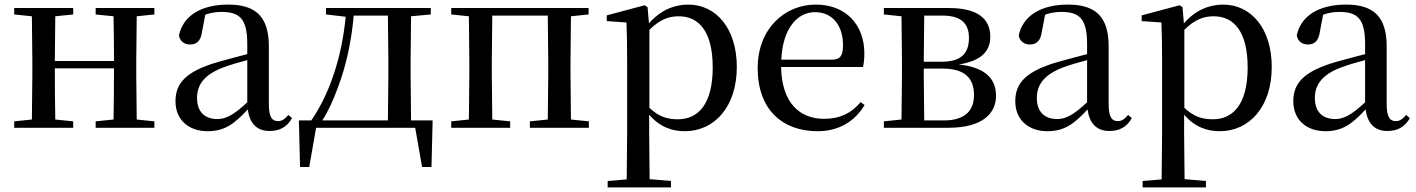

<svg xmlns="http://www.w3.org/2000/svg" viewBox="-20 -557 6174 837"><path d="M397 -494 475 -486C476 -432 477 -351 477 -291H219L221 -486L299 -494V-522H42V-494L119 -486L121 -292V-230L119 -36L42 -28V0H299V-28L221 -36C220 -92 219 -179 219 -259H477C477 -179 476 -92 475 -36L397 -28V0H653V-28L576 -36L574 -230V-292L576 -486L653 -494V-522H397Z M1155 14C1199 14 1231 -3 1253 -42L1237 -56C1220 -36 1208 -29 1192 -29C1166 -29 1152 -46 1152 -104V-355C1152 -483 1096 -537 975 -537C854 -537 777 -486 760 -402C765 -377 783 -363 809 -363C836 -363 856 -378 861 -420L875 -493C900 -502 923 -505 946 -505C1025 -505 1058 -475 1058 -365V-321C1016 -310 970 -298 931 -287C793 -247 745 -196 745 -116C745 -32 805 15 885 15C959 15 1002 -17 1060 -80C1068 -21 1098 14 1155 14ZM1058 -111C998 -55 964 -38 928 -38C874 -38 839 -68 839 -130C839 -189 872 -232 953 -263C983 -274 1020 -285 1058 -295Z M1401 -494 1487 -484C1470 -307 1417 -148 1337 -32H1283L1288 171H1328L1358 0H1790L1820 171H1861L1866 -32H1772L1770 -230V-292L1772 -486L1858 -494V-522H1401ZM1671 -32H1385C1412 -74 1434 -123 1452 -173C1489 -269 1512 -377 1522 -489H1671L1673 -292V-230Z M1947 -494 2024 -486 2026 -292V-230L2024 -36L1947 -28V0H2204V-28L2126 -36L2124 -230V-292L2126 -489H2368L2370 -292V-230L2368 -36L2290 -28V0H2547V-28L2469 -36L2467 -230V-292L2469 -486L2546 -494V-522H1947Z M2965 15C3095 15 3192 -92 3192 -265C3192 -433 3102 -537 2980 -537C2919 -537 2858 -512 2809 -455L2803 -526L2790 -534L2625 -490V-465L2711 -459C2713 -410 2714 -361 2714 -293V23L2712 225L2629 232V260H2905V232L2812 224L2810 23V-57C2856 -3 2911 15 2965 15ZM2811 -427C2858 -474 2898 -486 2939 -486C3028 -486 3087 -418 3087 -263C3087 -98 3020 -37 2935 -37C2888 -37 2851 -49 2811 -87Z M3544 15C3636 15 3706 -27 3749 -99L3732 -112C3693 -65 3643 -39 3573 -39C3466 -39 3388 -108 3385 -265H3742C3746 -281 3748 -301 3748 -325C3748 -445 3671 -537 3536 -537C3401 -537 3283 -432 3283 -260C3283 -78 3392 15 3544 15ZM3386 -297C3392 -432 3455 -504 3533 -504C3609 -504 3655 -446 3655 -360C3655 -316 3644 -297 3607 -297Z M3909 0H4114C4269 0 4322 -67 4322 -139C4322 -213 4277 -263 4160 -276C4268 -293 4297 -342 4297 -397C4297 -473 4245 -522 4117 -522H3833V-494L3910 -486L3912 -292V-230L3910 -36L3833 -28V0ZM4009 -489H4089C4171 -489 4204 -454 4204 -391C4204 -322 4167 -288 4086 -288H4007ZM4007 -258H4089C4188 -258 4226 -214 4226 -143C4226 -72 4184 -32 4094 -32H4009L4007 -230Z M4816 14C4860 14 4892 -3 4914 -42L4898 -56C4881 -36 4869 -29 4853 -29C4827 -29 4813 -46 4813 -104V-355C4813 -483 4757 -537 4636 -537C4515 -537 4438 -486 4421 -402C4426 -377 4444 -363 4470 -363C4497 -363 4517 -378 4522 -420L4536 -493C4561 -502 4584 -505 4607 -505C4686 -505 4719 -475 4719 -365V-321C4677 -310 4631 -298 4592 -287C4454 -247 4406 -196 4406 -116C4406 -32 4466 15 4546 15C4620 15 4663 -17 4721 -80C4729 -21 4759 14 4816 14ZM4719 -111C4659 -55 4625 -38 4589 -38C4535 -38 4500 -68 4500 -130C4500 -189 4533 -232 4614 -263C4644 -274 4681 -285 4719 -295Z M5297 15C5427 15 5524 -92 5524 -265C5524 -433 5434 -537 5312 -537C5251 -537 5190 -512 5141 -455L5135 -526L5122 -534L4957 -490V-465L5043 -459C5045 -410 5046 -361 5046 -293V23L5044 225L4961 232V260H5237V232L5144 224L5142 23V-57C5188 -3 5243 15 5297 15ZM5143 -427C5190 -474 5230 -486 5271 -486C5360 -486 5419 -418 5419 -263C5419 -98 5352 -37 5267 -37C5220 -37 5183 -49 5143 -87Z M6028 14C6072 14 6104 -3 6126 -42L6110 -56C6093 -36 6081 -29 6065 -29C6039 -29 6025 -46 6025 -104V-355C6025 -483 5969 -537 5848 -537C5727 -537 5650 -486 5633 -402C5638 -377 5656 -363 5682 -363C5709 -363 5729 -378 5734 -420L5748 -493C5773 -502 5796 -505 5819 -505C5898 -505 5931 -475 5931 -365V-321C5889 -310 5843 -298 5804 -287C5666 -247 5618 -196 5618 -116C5618 -32 5678 15 5758 15C5832 15 5875 -17 5933 -80C5941 -21 5971 14 6028 14ZM5931 -111C5871 -55 5837 -38 5801 -38C5747 -38 5712 -68 5712 -130C5712 -189 5745 -232 5826 -263C5856 -274 5893 -285 5931 -295Z"/></svg>

Font: Noto Serif JP Medium
Style: Regular
Weight: 500
Designer: Ryoko NISHIZUKA 西塚涼子 (kana & ideographs); Frank Grießhammer (Latin, Greek & Cyrillic); Wenlong ZHANG 张文龙 (bopomofo); San
Foundry: Adobe
Version: Version 2.001;hotconv 1.1.0;makeotfexe 2.6.0